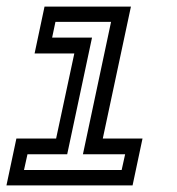

<svg xmlns="http://www.w3.org/2000/svg" viewBox="-20 -560 536 580"><path d="M-0.5 0 29.5 -141.5H149.5L204.5 -398.5H84.5L114.5 -540H375.5L290.5 -141.5H410.5L380.5 0ZM52.5 -46.5H347.5L358 -94H230.5L315.5 -494H147.5L137.5 -446.5H258L183 -94H63Z"/></svg>

Font: Tourney Thin Medium
Style: Italic
Weight: 500
Italic angle: -12°
Version: Version 1.015